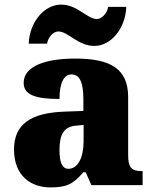

<svg xmlns="http://www.w3.org/2000/svg" viewBox="-20 -806 666 836"><path d="M391 -606C462 -606 526 -680 530 -776H451C447 -749 423 -723 402 -723C360 -723 317 -786 246 -786C174 -786 109 -712 105 -616H185C189 -643 211 -669 234 -669C277 -669 319 -606 391 -606ZM199 10C270 10 298 -4 343 -56H353L378 0H601V-61H597C552 -61 538 -77 538 -131V-383C538 -507 461 -551 308 -551C185 -551 83 -521 83 -445C83 -394 133 -375 239 -375C239 -446 259 -482 291 -482C326 -482 343 -449 343 -375V-323L262 -320C114 -315 41 -265 41 -155C41 -43 112 10 199 10ZM278 -71C251 -71 239 -99 239 -152C239 -220 257 -255 313 -259L344 -262V-191C344 -118 318 -71 278 -71Z"/></svg>

Font: Noto Serif Thai Black
Style: Regular
Weight: 900
Designer: Monotype Design Team
Foundry: Monotype Imaging Inc.
Version: Version 2.002